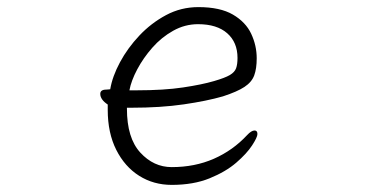

<svg xmlns="http://www.w3.org/2000/svg" viewBox="-20 -504 1040 540"><path d="M337 -201V-198Q337 -116 374.5 -75Q412 -34 463 -34Q528 -34 581.5 -57.5Q635 -81 675 -124Q687 -137 696 -137Q704 -137 704 -127Q704 -118 689 -95Q674 -72 644.5 -46.5Q615 -21 569.5 -2.5Q524 16 463 16Q412 16 371.5 -9.5Q331 -35 307 -82.5Q283 -130 283 -195V-210Q262 -224 262 -240Q262 -252 279 -252Q281 -252 285.5 -252.5Q290 -253 290 -253Q296 -289 317.5 -329Q339 -369 372 -404Q405 -439 447 -461.5Q489 -484 538 -484Q599 -484 635 -463Q671 -442 686.5 -409Q702 -376 702 -340Q702 -311 695 -292Q688 -273 667.5 -259.5Q647 -246 607 -233Q562 -220 497 -210.5Q432 -201 349 -201ZM365 -250Q441 -250 494.5 -258Q548 -266 582 -276Q613 -285 626.5 -293Q640 -301 644 -312Q648 -323 648 -341Q648 -385 619 -410.5Q590 -436 537 -436Q500 -436 467 -417.5Q434 -399 408.5 -370Q383 -341 366 -309Q349 -277 344 -250Z"/></svg>

Font: Moon Stars Kai T HW Light
Style: Regular
Weight: 300
Designer: GuiWonder
Version: Version 1.101